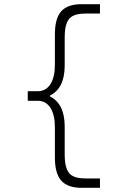

<svg xmlns="http://www.w3.org/2000/svg" viewBox="-20 -790 640 920"><path d="M371 110Q304 110 273.5 75.5Q243 41 243 -35V-180Q243 -240 221.5 -273.5Q200 -307 161 -307H113V-353H161Q200 -353 221.5 -386.5Q243 -420 243 -480V-625Q243 -702 273.5 -736Q304 -770 371 -770H459V-725H389Q352 -725 330.5 -714.5Q309 -704 299.5 -679Q290 -654 290 -610V-476Q290 -421 272 -385Q254 -349 219 -332V-328Q254 -311 272 -275Q290 -239 290 -184V-50Q290 -7 299.5 18.5Q309 44 330.5 54.5Q352 65 389 65H459V110Z"/></svg>

Font: M PLUS Code Latin Expanded Light
Style: Regular
Weight: 300
Width: 7
Designer: Coji Morishita
Foundry: UNDERFOREST DESIGN
Version: Version 1.002; ttfautohint (v1.8.3)